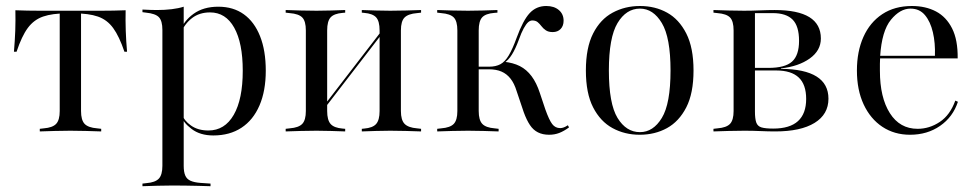

<svg xmlns="http://www.w3.org/2000/svg" viewBox="-20 -447 3323 653"><path d="M219.4 -2.4Q191.1 -2.4 166.5 -1.6Q141.9 -0.8 115.3 0V-8.9L129 -10.5Q158.9 -12.9 171 -25.8Q183.1 -38.7 183.1 -69.4V-206.5H255.6V-69.4Q255.6 -38.7 267.7 -25.8Q279.8 -12.9 310.5 -10.5L324.2 -8.9V0Q297.6 -0.8 272.6 -1.6Q247.6 -2.4 219.4 -2.4ZM208.1 -401.6Q158.1 -401.6 126.6 -390.7Q95.2 -379.8 74.6 -352Q54 -324.2 36.3 -271H27.4Q30.6 -308.1 31.9 -342.7Q33.1 -377.4 32.3 -412.1Q52.4 -411.3 73.4 -410.9Q94.4 -410.5 114.5 -410.5H208.1H230.6H325Q345.2 -410.5 366.1 -410.9Q387.1 -411.3 407.3 -412.1Q406.5 -377.4 407.7 -342.3Q408.9 -307.3 412.1 -271H403.2Q385.5 -323.4 364.9 -351.6Q344.4 -379.8 312.9 -390.7Q281.5 -401.6 230.6 -401.6ZM183.1 -206.5V-404.8H255.6V-206.5Z M568.5 183.9Q540.3 183.9 515.7 184.7Q491.1 185.5 464.5 186.3V177.4L478.2 175.8Q508.1 173.4 520.2 160.5Q532.3 147.6 532.3 116.9V-206.5H604.8V116.9Q604.8 137.9 610.1 150Q615.3 162.1 627.8 167.7Q640.3 173.4 661.3 175L696 177.4V186.3Q675 185.5 654.4 185.1Q633.9 184.7 612.9 184.3Q591.9 183.9 568.5 183.9ZM722.6 -424.2Q773.4 -424.2 809.3 -398.4Q845.2 -372.6 864.5 -323.8Q883.9 -275 883.9 -206.5Q883.9 -137.9 862.5 -88.3Q841.1 -38.7 801.2 -12.5Q761.3 13.7 705.6 13.7Q660.5 13.7 631.5 -8.5Q602.4 -30.6 596.8 -52.4L600 -57.3Q605.6 -37.1 629.4 -20.2Q653.2 -3.2 688.7 -3.2Q744.4 -3.2 775 -56.5Q805.6 -109.7 805.6 -206.5Q805.6 -300.8 776.6 -352.8Q747.6 -404.8 694.4 -404.8Q658.1 -404.8 633.1 -385.5Q608.1 -366.1 596 -336.3L592.7 -341.1Q604.8 -375.8 638.3 -400Q671.8 -424.2 722.6 -424.2ZM532.3 -206.5V-345.2Q532.3 -375.8 520.6 -388.3Q508.9 -400.8 476.6 -404L464.5 -405.6V-414.5Q481.5 -413.7 492.3 -413.3Q503.2 -412.9 513.7 -412.9Q540.3 -412.9 563.7 -415.7Q587.1 -418.5 604.8 -424.2V-414.5V-206.5Z M1307.3 -2.4Q1281.5 -2.4 1258.5 -1.6Q1235.5 -0.8 1210.5 0V-8.9L1218.5 -9.7Q1247.6 -12.1 1259.3 -25.4Q1271 -38.7 1271 -69.4V-206.5H1343.5V-69.4Q1343.5 -38.7 1356 -25.8Q1368.5 -12.9 1398.4 -10.5L1412.1 -8.9V0Q1385.5 -0.8 1360.9 -1.6Q1336.3 -2.4 1307.3 -2.4ZM1056.5 -2.4Q1027.4 -2.4 1002.8 -1.6Q978.2 -0.8 951.6 0V-8.9L965.3 -10.5Q996 -12.9 1008.1 -25.8Q1020.2 -38.7 1020.2 -69.4V-343.5Q1020.2 -375 1008.1 -387.5Q996 -400 965.3 -402.4L951.6 -404V-412.9Q978.2 -412.1 1002.8 -411.3Q1027.4 -410.5 1056.5 -410.5Q1082.3 -410.5 1105.2 -411.3Q1128.2 -412.1 1154 -412.9V-404L1145.2 -403.2Q1116.1 -400.8 1104.4 -387.9Q1092.7 -375 1092.7 -343.5V-69.4Q1092.7 -38.7 1104.4 -25.4Q1116.1 -12.1 1145.2 -9.7L1154 -8.9V0Q1128.2 -0.8 1105.2 -1.6Q1082.3 -2.4 1056.5 -2.4ZM1271 -206.5V-343.5Q1271 -375 1259.3 -387.9Q1247.6 -400.8 1218.5 -403.2L1210.5 -404V-412.9Q1235.5 -412.1 1258.5 -411.3Q1281.5 -410.5 1307.3 -410.5Q1336.3 -410.5 1360.9 -411.3Q1385.5 -412.1 1412.1 -412.9V-404L1398.4 -402.4Q1368.5 -400 1356 -387.5Q1343.5 -375 1343.5 -343.5V-206.5ZM1047.6 -31.5 1046 -41.1 1308.9 -382.3 1310.5 -372.6Z M1535.5 -206.5V-343.5Q1535.5 -375 1523.4 -387.5Q1511.3 -400 1480.6 -402.4L1466.9 -404V-412.9Q1493.5 -412.1 1518.1 -411.3Q1542.7 -410.5 1571.8 -410.5Q1598.4 -410.5 1622.2 -411.3Q1646 -412.1 1671.8 -412.9V-404L1661.3 -403.2Q1631.5 -400.8 1619.8 -387.9Q1608.1 -375 1608.1 -343.5V-206.5ZM1571.8 -2.4Q1542.7 -2.4 1518.1 -1.6Q1493.5 -0.8 1466.9 0V-8.9L1480.6 -10.5Q1511.3 -12.9 1523.4 -25.8Q1535.5 -38.7 1535.5 -69.4V-206.5H1608.1V-69.4Q1608.1 -38.7 1620.2 -25.8Q1632.3 -12.9 1662.1 -10.5L1675.8 -8.9V0Q1649.2 -0.8 1624.6 -1.6Q1600 -2.4 1571.8 -2.4ZM1847.6 11.3Q1825.8 11.3 1809.7 3.2Q1793.5 -4.8 1782.3 -21.8Q1771 -38.7 1761.3 -65.3L1737.1 -137.1Q1729 -163.7 1716.1 -179.8Q1703.2 -196 1685.5 -203.6Q1667.7 -211.3 1642.7 -211.3H1600.8V-220.2H1643.5Q1666.1 -220.2 1681.9 -228.6Q1697.6 -237.1 1710.5 -258.9Q1723.4 -280.6 1737.1 -318.5Q1758.9 -378.2 1781.5 -402.4Q1804 -426.6 1837.9 -426.6Q1864.5 -426.6 1880.6 -412.9Q1896.8 -399.2 1896.8 -376.6Q1896.8 -358.9 1886.7 -348.4Q1876.6 -337.9 1859.7 -337.9Q1845.2 -337.9 1836.3 -344Q1827.4 -350 1821.4 -358.1Q1815.3 -366.1 1808.5 -371.8Q1801.6 -377.4 1790.3 -377.4Q1783.1 -377.4 1776.2 -371.4Q1769.4 -365.3 1761.3 -350.8Q1753.2 -336.3 1744.4 -311.3Q1733.1 -280.6 1721 -261.3Q1708.9 -241.9 1692.7 -231.5V-237.1Q1725 -233.9 1748 -222.2Q1771 -210.5 1787.9 -187.9Q1804.8 -165.3 1816.1 -130.6L1834.7 -75Q1847.6 -38.7 1858.1 -25Q1868.5 -11.3 1885.5 -11.3Q1896.8 -11.3 1911.3 -21L1915.3 -13.7Q1897.6 -0.8 1881.9 5.2Q1866.1 11.3 1847.6 11.3Z M2155.6 11.3Q2104.8 11.3 2063.3 -11.3Q2021.8 -33.9 1997.2 -81.9Q1972.6 -129.8 1972.6 -207.3Q1972.6 -284.7 1997.2 -333.1Q2021.8 -381.5 2063.7 -404Q2105.6 -426.6 2156.5 -426.6Q2208.1 -426.6 2248.8 -404Q2289.5 -381.5 2314.1 -333.1Q2338.7 -284.7 2338.7 -207.3Q2338.7 -129.8 2314.1 -81.9Q2289.5 -33.9 2248.4 -11.3Q2207.3 11.3 2155.6 11.3ZM2156.5 2.4Q2201.6 2.4 2231 -46Q2260.5 -94.4 2260.5 -207.3Q2260.5 -319.4 2231 -368.5Q2201.6 -417.7 2156.5 -417.7Q2109.7 -417.7 2080.2 -368.5Q2050.8 -319.4 2050.8 -207.3Q2050.8 -94.4 2080.2 -46Q2109.7 2.4 2156.5 2.4Z M2511.3 -2.4Q2482.3 -2.4 2457.7 -1.6Q2433.1 -0.8 2406.5 0V-8.9L2420.2 -10.5Q2450.8 -12.9 2462.9 -25.8Q2475 -38.7 2475 -69.4V-343.5Q2475 -375 2462.9 -387.5Q2450.8 -400 2420.2 -402.4L2406.5 -404V-412.9Q2433.1 -412.1 2457.7 -411.3Q2482.3 -410.5 2511.3 -410.5H2508.9Q2536.3 -410.5 2564.5 -411.7Q2592.7 -412.9 2614.5 -412.9Q2693.5 -412.9 2732.7 -388.7Q2771.8 -364.5 2771.8 -316.1Q2771.8 -275 2733.9 -248Q2696 -221 2636.3 -214.5V-212.9Q2716.9 -212.1 2757.3 -186.7Q2797.6 -161.3 2797.6 -111.3Q2797.6 -58.1 2750.4 -29Q2703.2 0 2616.9 0Q2592.7 0 2566.9 -1.2Q2541.1 -2.4 2512.1 -2.4ZM2547.6 -67.7Q2547.6 -43.5 2552 -30.6Q2556.5 -17.7 2569.8 -13.7Q2583.1 -9.7 2609.7 -9.7Q2666.1 -9.7 2694 -35.1Q2721.8 -60.5 2721.8 -110.5Q2721.8 -159.7 2696.4 -183.5Q2671 -207.3 2620.2 -207.3H2523.4V-216.1H2593.5Q2650 -216.1 2673.8 -237.5Q2697.6 -258.9 2697.6 -308.1Q2697.6 -358.1 2675.8 -380.2Q2654 -402.4 2608.1 -402.4H2545.2L2547.6 -404Z M3075 11.3Q3021.8 11.3 2981 -15.7Q2940.3 -42.7 2917.3 -91.9Q2894.4 -141.1 2894.4 -207.3Q2894.4 -271.8 2916.5 -321.4Q2938.7 -371 2980.6 -398.8Q3022.6 -426.6 3081.5 -426.6Q3128.2 -426.6 3163.3 -408.1Q3198.4 -389.5 3218.1 -350.4Q3237.9 -311.3 3237.1 -248.4H2942.7L2941.9 -257.3H3159.7Q3161.3 -300.8 3152.8 -337.1Q3144.4 -373.4 3125.8 -395.6Q3107.3 -417.7 3076.6 -417.7Q3041.1 -417.7 3010.1 -379.8Q2979 -341.9 2973.4 -255.6V-254Q2972.6 -241.9 2972.6 -229.8Q2972.6 -217.7 2972.6 -206.5Q2972.6 -115.3 3006.5 -62.1Q3040.3 -8.9 3100.8 -8.9Q3141.1 -8.9 3176.2 -32.3Q3211.3 -55.6 3229 -104.8L3237.9 -100.8Q3221 -49.2 3177.4 -19Q3133.9 11.3 3075 11.3Z"/></svg>

Font: Playfair 144pt SemiCondensed Light
Style: Regular
Weight: 300
Width: 4
Designer: Claus Eggers Sørensen
Foundry: Claus Eggers Sørensen
Version: Version 2.203